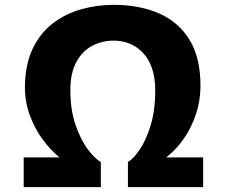

<svg xmlns="http://www.w3.org/2000/svg" viewBox="-20 -774 933 794"><path d="M78 0V-123H226Q225.5 -123.5 225 -124Q188 -154 155.2 -199Q122.5 -244 102.5 -299.5Q82.5 -355 83 -417Q84.5 -508.5 115.2 -572.8Q146 -637 198 -677Q250 -717 315.2 -735.5Q380.5 -754 451 -754Q556.5 -754 637.8 -718.5Q719 -683 764.5 -608.2Q810 -533.5 809 -415Q808.5 -356 790.2 -301.5Q772 -247 741.5 -202.5Q711 -158 672 -127L667 -123H820V0H509V-104Q531 -116.5 557.5 -155Q584 -193.5 603 -255.5Q622 -317.5 622 -400Q622 -453 608.5 -491.8Q595 -530.5 571 -555.8Q547 -581 516.2 -593.5Q485.5 -606 451 -606Q401 -606 360.2 -584Q319.5 -562 295.2 -516.8Q271 -471.5 271 -401Q271 -318.5 292.8 -256.2Q314.5 -194 344 -155.2Q373.5 -116.5 397 -104V0Z"/></svg>

Font: Koeln Type Sans ExtraBold
Style: Regular
Weight: 800
Designer: Eben Sorkin
Foundry: Eben Sorkin
Version: Version 2.001